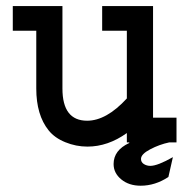

<svg xmlns="http://www.w3.org/2000/svg" viewBox="-20 -462 626 623"><path d="M552.7 -80.1V0H529.3Q497.1 6.8 467.3 22.5Q437.5 38.1 437.5 53.7Q437.5 64.5 446.8 70.3Q456.1 76.2 467.8 76.2Q491.2 76.2 541 47.9L526.4 112.3Q483.4 140.6 436.5 140.6Q398.4 140.6 373.5 120.1Q348.6 99.6 348.6 70.3Q348.6 25.4 399.4 2V0H391.6V-30.3Q330.1 13.7 263.7 13.7Q226.6 13.7 191.9 -0.5Q157.2 -14.6 137.7 -39.1Q97.7 -88.9 97.7 -174.8V-362.3H21.5V-442.4H182.6V-174.8Q182.6 -70.3 262.7 -70.3Q325.2 -70.3 391.6 -142.6V-362.3H311.5V-442.4H476.6V-80.1Z"/></svg>

Font: Thabit-Bold
Style: Bold
Weight: 700
Designer: Regenerated by Nadim Shaikli
Foundry: MAK Alagha
Version: 0.01